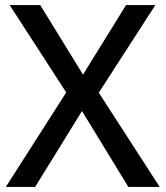

<svg xmlns="http://www.w3.org/2000/svg" viewBox="-20 -734 650 754"><path d="M607 0H484L302 -298L118 0H3L240 -371L18 -714H138L306 -441L475 -714H590L368 -370Z"/></svg>

Font: Noto Sans Ethiopic Medium
Style: Regular
Weight: 500
Designer: Monotype Design Team
Foundry: Monotype Imaging Inc.
Version: Version 2.102; ttfautohint (v1.8.4.7-5d5b)